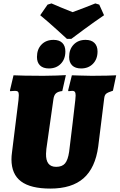

<svg xmlns="http://www.w3.org/2000/svg" viewBox="-20 -1090 699 1122"><path d="M249 -192Q247 -115 308 -115Q343 -115 360 -135Q377 -155 384 -203Q393 -276 404.5 -371.5Q416 -467 420 -505Q422 -527 422 -532Q422 -547 417.5 -553Q413 -559 402 -559Q395 -559 389 -558Q383 -557 381 -557L378 -561L400 -650Q413 -650 448 -648.5Q483 -647 516 -647Q564 -647 604.5 -648Q645 -649 659 -650L640 -560Q609 -550 600 -542Q591 -534 589 -516L554 -234Q537 -109 468.5 -48.5Q400 12 274 12Q159 12 103 -30Q47 -72 47 -159Q47 -178 50 -199L88 -505Q90 -529 90 -534Q90 -549 85 -554Q80 -559 68 -559Q59 -559 51 -558Q43 -557 40 -557L38 -561L59 -650Q75 -649 124 -648Q173 -647 233 -647Q270 -647 310 -648.5Q350 -650 365 -651L344 -558Q318 -555 306.5 -544Q295 -533 292 -509L251 -220ZM397 -863H371Q357 -876 309 -919.5Q261 -963 215 -1001L258 -1063L281 -1070Q326 -1050 404 -1019Q478 -1046 537 -1070L560 -1063L588 -1001Q532 -963 473 -919.5Q414 -876 397 -863ZM196 -757Q196 -802 222.5 -829.5Q249 -857 293 -857Q326 -857 344 -839.5Q362 -822 362 -789Q362 -745 335.5 -717.5Q309 -690 266 -690Q232 -690 214 -707.5Q196 -725 196 -757ZM384 -757Q384 -802 410.5 -829.5Q437 -857 480 -857Q514 -857 532 -839Q550 -821 550 -789Q550 -745 523.5 -717.5Q497 -690 454 -690Q420 -690 402 -707.5Q384 -725 384 -757Z"/></svg>

Font: Alegreya Black
Style: Italic
Weight: 900
Italic angle: -7°
Designer: Juan Pablo del Peral
Foundry: Huerta Tipografica
Version: Version 2.007; ttfautohint (v1.6)